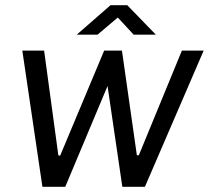

<svg xmlns="http://www.w3.org/2000/svg" viewBox="-20 -720 805 740"><path d="M66 -525H150L205 -120.5H212L381.5 -525H450L507.5 -121.5H515L681 -525H765L538.5 0H451.5L394.5 -388.5L231.5 0H143.5ZM406 -700H470.5L580.5 -586.5H495L434 -652.5L356 -586.5H276Z"/></svg>

Font: 1883 Sans
Style: Italic
Weight: 400
Italic angle: -8°
Designer: 1883 Sans project is a fork of Public Sans.
Version: Version 1.009